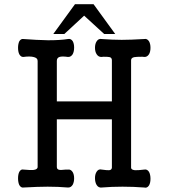

<svg xmlns="http://www.w3.org/2000/svg" viewBox="-20 -877 790 899"><path d="M156.2 -591.8V-95.7Q156.2 -83 135.7 -81.1Q122.1 -80.1 89.8 -83Q78.1 -85.9 70.3 -72.3Q64.5 -60.5 64.5 -42Q64.5 -23.4 70.3 -10.7Q78.1 2.9 89.8 1Q160.2 -2.9 203.1 -2.9Q252.9 -2.9 297.9 1Q311.5 2 320.3 -11.7Q327.1 -24.4 327.1 -42Q327.1 -59.6 320.3 -71.3Q311.5 -85 297.9 -83H288.1Q263.7 -80.1 256.8 -82Q246.1 -84 246.1 -95.7V-318.4H503.9V-91.8Q502.9 -81.1 491.2 -80.1Q483.4 -79.1 456.1 -83Q441.4 -86.9 432.6 -73.2Q424.8 -61.5 424.8 -43Q424.8 -23.4 432.6 -10.7Q441.4 2.9 456.1 1Q502.9 -2.9 553.7 -2.9Q604.5 -2.9 655.3 1Q668.9 4.9 677.7 -8.8Q684.6 -20.5 684.6 -40Q684.6 -59.6 677.7 -72.3Q668.9 -85.9 655.3 -83Q625 -79.1 611.3 -80.1Q593.8 -82 593.8 -91.8V-594.7Q593.8 -606.4 608.4 -609.4Q618.2 -611.3 646.5 -611.3L655.3 -610.4Q668.9 -609.4 677.7 -623Q684.6 -634.8 684.6 -653.3Q684.6 -671.9 677.7 -683.6Q668.9 -697.3 655.3 -694.3Q590.8 -690.4 549.8 -690.4Q509.8 -690.4 456.1 -694.3Q441.4 -697.3 432.6 -683.6Q424.8 -671.9 424.8 -653.3Q424.8 -634.8 432.6 -623Q441.4 -609.4 456.1 -610.4L464.8 -611.3Q487.3 -611.3 494.1 -609.4Q503.9 -606.4 503.9 -594.7V-402.3H246.1V-591.8Q246.1 -606.4 258.8 -610.4Q270.5 -614.3 297.9 -610.4Q311.5 -609.4 320.3 -623Q327.1 -635.7 327.1 -654.3Q327.1 -672.9 320.3 -684.6Q311.5 -697.3 297.9 -694.3Q263.7 -688.5 205.1 -688.5Q152.3 -689.5 89.8 -694.3Q78.1 -696.3 70.3 -683.6Q64.5 -670.9 64.5 -653.3Q64.5 -634.8 70.3 -623Q78.1 -609.4 89.8 -610.4Q119.1 -614.3 135.7 -610.4Q156.2 -606.4 156.2 -591.8ZM281.2 -717.8 374 -803.7 467.8 -717.8H519.5L418 -857.4H331.1L229.5 -717.8Z"/></svg>

Font: Gungsuh
Style: Regular
Weight: 400
Version: Version 2.21